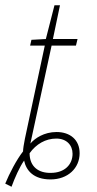

<svg xmlns="http://www.w3.org/2000/svg" viewBox="-56 -676 369 733"><path d="M-36 25 -12 37C0 4 19 -39 36 -63C44 -25 72 9 137 9C203 9 248 -34 248 -91C248 -142 212 -172 160 -172C112 -172 77 -148 60 -128L141 -502H234L240 -527H146L173 -656H152L119 -527L64 -524L59 -502H115L39 -146C35 -126 32 -107 32 -98C7 -66 -20 -14 -36 25ZM138 -16C92 -15 57 -39 57 -91C82 -126 118 -147 159 -147C198 -147 221 -122 221 -89C221 -48 191 -16 138 -16Z"/></svg>

Font: Noto Sans Condensed Thin
Style: Italic
Weight: 100
Width: 3
Italic angle: -12°
Designer: Monotype Design Team
Foundry: Monotype Imaging Inc.
Version: Version 2.013